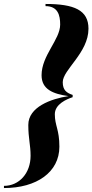

<svg xmlns="http://www.w3.org/2000/svg" viewBox="-60 -800 467 970"><path d="M-40 150C125 150 240 70 240 -59C240 -146 217 -165 217 -223C217 -274 277 -299 307 -309V-320.5C277 -330.5 257 -344 257 -385C257 -448 387 -533 387 -655C387 -749 315 -780 170 -780V-769C232 -769 244 -724 244 -676C244 -600 150 -520 150 -420C150 -348.5 207.5 -325.5 286 -314.5C198 -301 83 -259.5 83 -169C83 -99 94.5 -69 94.5 -13C94.5 75 37 139 -40 139Z"/></svg>

Font: Bodoni* 96pt
Style: Bold Italic
Weight: 700
Italic angle: -13°
Version: Version 2.3